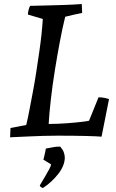

<svg xmlns="http://www.w3.org/2000/svg" viewBox="-20 -672 573 951"><path d="M30 8Q31 -3 31 -14.5Q31 -26 32 -38L110 -53Q118 -86 126 -128.5Q134 -171 143 -218Q152 -265 159.5 -314.5Q167 -364 174 -411.5Q181 -459 185.5 -501.5Q190 -544 192 -578L118 -600Q119 -614 122 -624.5Q125 -635 129 -643Q170 -644 213.5 -645Q257 -646 300 -647.5Q343 -649 385 -652Q386 -641 386 -630Q386 -619 387 -608Q370 -605 344.5 -599Q319 -593 303 -589Q290 -537 277 -468.5Q264 -400 252 -325.5Q240 -251 232 -181Q224 -111 221 -58Q244 -58 266.5 -59Q289 -60 311 -61.5Q333 -63 352.5 -65Q372 -67 389.5 -69Q407 -71 421 -74L468 -190Q482 -190 496 -187.5Q510 -185 520 -181L483 5Q464 3 405 1.5Q346 0 265 0Q230 0 195.5 1Q161 2 130 3.5Q99 5 73.5 6Q48 7 30 8ZM193 259Q189 259 183 254.5Q177 250 177 248Q177 246 185 233Q193 220 203.5 202Q214 184 223 167.5Q232 151 233 142L195 119Q196 115 199 103Q202 91 204.5 78.5Q207 66 207 64Q218 62 238 58Q258 54 278 54Q290 67 295.5 81Q301 95 301 110Q300 149 268.5 189.5Q237 230 193 259Z"/></svg>

Font: Labrada Medium
Style: Italic
Weight: 500
Italic angle: -7°
Designer: Mercedes Jáuregui
Foundry: Omnibus-Type Team
Version: Version 1.000